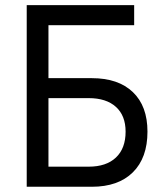

<svg xmlns="http://www.w3.org/2000/svg" viewBox="-20 -713 626 733"><path d="M82 0V-693.4H492.2V-616.7H165V-414.6H330.6Q431.6 -414.6 487.3 -361.3Q543 -308.1 543 -210.4Q543 -110.4 487.3 -55.2Q431.6 0 330.6 0ZM165 -76.7H318.4Q385.7 -76.7 422.6 -111.6Q459.5 -146.5 459.5 -210.4Q459.5 -271.5 422.6 -304.9Q385.7 -338.4 318.4 -338.4H165Z"/></svg>

Font: Cascadia Code NF SemiLight
Style: Regular
Weight: 350
Monospace: yes
Designer: Aaron Bell
Foundry: Saja Typeworks
Version: Version 2404.023; ttfautohint (v1.8.4)